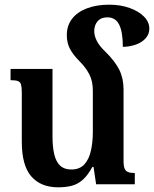

<svg xmlns="http://www.w3.org/2000/svg" viewBox="-20 -786 657 819"><path d="M507 -100Q507 -78 511.5 -67Q516 -56 526.5 -52Q537 -48 555 -48V0H390L379 -74H374Q355 -39 334 -20Q313 -1 287.5 6Q262 13 228 13Q154 13 113.5 -33.5Q73 -80 73 -181V-390Q73 -413 70 -424.5Q67 -436 57 -440Q47 -444 25 -444V-492H204V-203Q204 -159 211.5 -127.5Q219 -96 236.5 -79.5Q254 -63 284 -63Q320 -63 340 -85Q360 -107 368 -144Q376 -181 376 -223V-399Q376 -440 361 -469Q346 -498 319 -525Q292 -552 278.5 -577.5Q265 -603 265 -636Q265 -677 287.5 -706Q310 -735 351 -750.5Q392 -766 446 -766Q494 -766 533 -752Q572 -738 594.5 -715Q617 -692 617 -664Q617 -641 602 -623.5Q587 -606 561.5 -596.5Q536 -587 504 -586Q504 -649 488.5 -680.5Q473 -712 438 -712Q411 -712 396.5 -695.5Q382 -679 382 -653Q382 -633 393 -611.5Q404 -590 427 -568Q470 -526 488.5 -489Q507 -452 507 -405Z"/></svg>

Font: Noto Serif Armenian SemiBold
Style: Regular
Weight: 600
Version: Version 2.007